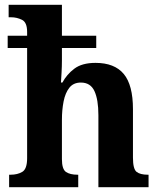

<svg xmlns="http://www.w3.org/2000/svg" viewBox="-20 -780 664 800"><path d="M18 0V-52H24Q53 -52 73 -64Q93 -76 93 -121V-580H12V-631H93V-647Q93 -687 71.5 -697.5Q50 -708 27 -708H16V-760H238V-631H381V-580H238V-529Q238 -504 236.5 -477.5Q235 -451 234 -436H240Q258 -470 290 -494Q322 -518 378 -518Q457 -518 495.5 -472Q534 -426 534 -325V-123Q534 -76 549 -64Q564 -52 596 -52H599V0H390V-300Q390 -365 373.5 -400.5Q357 -436 317 -436Q286 -436 269 -414.5Q252 -393 245 -357.5Q238 -322 238 -280V-117Q238 -75 255 -63.5Q272 -52 303 -52H306V0Z"/></svg>

Font: Noto Serif Sinhala SemiCondensed
Style: Bold
Weight: 700
Width: 4
Designer: Jelle Bosma - Monotype Design Team
Foundry: Monotype Imaging Inc.
Version: Version 2.007; ttfautohint (v1.8.4.7-5d5b)